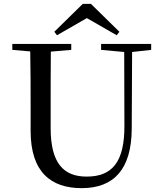

<svg xmlns="http://www.w3.org/2000/svg" viewBox="-20 -960 843 997"><path d="M452 -940H410L262 -795L276 -777L431 -866L586 -777L600 -795ZM505 -701 625 -690 626 -308C627 -118 562 -43 430 -43C312 -43 243 -110 243 -295V-394C243 -494 243 -594 244 -692L350 -701V-732H44V-701L137 -693C139 -594 139 -493 139 -394V-280C139 -65 246 17 404 17C572 17 663 -82 664 -291L666 -690L765 -701V-732H505Z"/></svg>

Font: Source Han Serif SC Medium
Style: Regular
Weight: 500
Designer: Ryoko NISHIZUKA 西塚涼子 (kana & ideographs); Frank Grießhammer (Latin, Greek & Cyrillic); Wenlong ZHANG 张文龙 (bopomofo); San
Foundry: Adobe
Version: Version 2.003;hotconv 1.1.1;makeotfexe 2.6.0